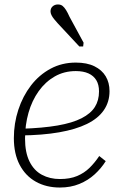

<svg xmlns="http://www.w3.org/2000/svg" viewBox="-20 -827 544 859"><path d="M248 12Q187 12 140.5 -14Q94 -40 68 -89.5Q42 -139 42 -209Q42 -275 62 -336Q82 -397 118.5 -444.5Q155 -492 206 -519.5Q257 -547 319 -547Q369 -547 402.5 -530.5Q436 -514 453 -485.5Q470 -457 470 -419Q470 -371 444.5 -334Q419 -297 369 -272.5Q319 -248 244.5 -235Q170 -222 72 -221L76 -251Q171 -254 237.5 -265.5Q304 -277 345 -298Q386 -319 404.5 -348.5Q423 -378 423 -418Q423 -448 411 -468Q399 -488 376 -498.5Q353 -509 319 -509Q267 -509 225 -485Q183 -461 153 -419Q123 -377 107.5 -322.5Q92 -268 92 -207Q92 -145 112 -104.5Q132 -64 167.5 -45Q203 -26 248 -26Q293 -26 325 -39.5Q357 -53 380.5 -76Q404 -99 424 -129L453 -106Q433 -74 403.5 -47Q374 -20 335 -4Q296 12 248 12ZM291 -752Q283 -770 275.5 -782Q268 -794 260 -800.5Q252 -807 239 -807Q225 -807 215.5 -798.5Q206 -790 206 -776Q206 -768 210.5 -759Q215 -750 222.5 -741Q230 -732 238 -723L335 -619H352L354 -636Z"/></svg>

Font: Roboto Serif Thin
Style: Italic
Weight: 250
Italic angle: -10°
Version: Version 1.007